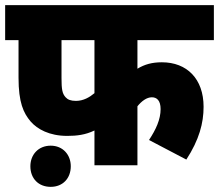

<svg xmlns="http://www.w3.org/2000/svg" viewBox="-20 -642 851 746"><path d="M514 -486H811V-622H0V-486H52V-340C52 -244 71 -203 99 -170C125 -140 172 -114 241 -114C278 -114 312 -118 347 -135V0H514V-229C530 -249 550 -264 570 -264C589 -264 604 -252 604 -218C604 -178 586 -139 559 -98L704 -22C754 -99 771 -164 771 -227C771 -336 706 -400 609 -400C571 -400 542 -392 514 -375ZM219 -486H347V-280C328 -264 304 -250 275 -250C255 -250 243 -255 235 -264C222 -278 219 -295 219 -339ZM98 4C98 51 129 84 177 84C224 84 255 51 255 4C255 -41 224 -76 177 -76C129 -76 98 -41 98 4Z"/></svg>

Font: Noto Sans Devanagari UI SemiCondensed Black
Style: Regular
Weight: 900
Width: 4
Designer: Jelle Bosma - Monotype Design Team
Foundry: Monotype Imaging Inc.
Version: Version 2.004